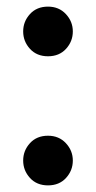

<svg xmlns="http://www.w3.org/2000/svg" viewBox="-20 -550 290 580"><path d="M200 -65Q200 -35 179.5 -12.5Q159 10 125 10Q91 10 70.5 -12.5Q50 -35 50 -65Q50 -95 70.5 -117.5Q91 -140 125 -140Q158 -140 179 -117.5Q200 -95 200 -65ZM200 -455Q200 -425 179.5 -402.5Q159 -380 125 -380Q91 -380 70.5 -402.5Q50 -425 50 -455Q50 -485 70.5 -507.5Q91 -530 125 -530Q158 -530 179 -507.5Q200 -485 200 -455Z"/></svg>

Font: Prosto One
Style: Regular
Weight: 400
Designer: Pavel Emelyanov and Jovanny lemonad
Foundry: Pavel Emelyanov and Jovanny Lemonad
Version: Version 1.001